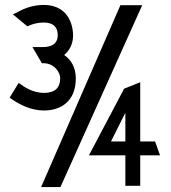

<svg xmlns="http://www.w3.org/2000/svg" viewBox="-20 -745 689 775"><path d="M19 -351 27 -345C61 -322 105 -299 158 -299C224 -299 286 -335 286 -428C286 -473 267 -504 239 -523C259 -540 275 -565 275 -603C275 -622 269 -725 156 -725C111 -725 75 -710 45 -693L32 -687L90 -639L96 -641C113 -649 134 -654 156 -654C193 -654 213 -638 213 -603C213 -567 186 -555 154 -555H111L149 -490H154C202 -490 223 -450 223 -430C223 -389 200 -370 158 -370C122 -370 88 -386 65 -404L55 -410ZM146 10H224L554 -724H466ZM339 -118H486V5H546V-118H626L606 -174H546V-413L481 -387ZM428 -174 486 -290V-174Z"/></svg>

Font: Charger Sport
Style: SeBdNrw
Weight: 600
Designer: Jasper
Foundry: Cannot Into Space Fonts
Version: Version 1.1